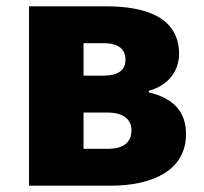

<svg xmlns="http://www.w3.org/2000/svg" viewBox="-20 -589 647 609"><path d="M72 0H331C460 0 570 -46 570 -164C570 -240 524 -279 452 -296V-301C521 -320 548 -371 548 -418C548 -533 444 -569 316 -569H72ZM245 -349V-452H307C358 -452 378 -432 378 -399C378 -368 357 -349 307 -349ZM245 -117V-232H321C375 -232 397 -207 397 -176C397 -142 377 -117 322 -117Z"/></svg>

Font: Noto Sans TC Black
Style: Regular
Weight: 900
Designer: Ryoko NISHIZUKA 西塚涼子 (kana, bopomofo & ideographs); Paul D. Hunt (Latin, Greek & Cyrillic); Sandoll Communications 산돌커뮤니
Foundry: Adobe
Version: Version 2.004;hotconv 1.0.118;makeotfexe 2.5.65603